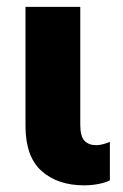

<svg xmlns="http://www.w3.org/2000/svg" viewBox="-20 -536 365 570"><path d="M229.5 14.2Q253.4 14.2 274.4 9.8Q295.4 5.4 306.2 -0.5V-114.7Q296.4 -110.8 285.9 -107.9Q275.4 -105 265.1 -105Q243.7 -105 231 -117.9Q218.3 -130.9 218.3 -166V-515.6H55.7V-162.1Q55.7 -70.8 103.5 -28.3Q151.4 14.2 229.5 14.2Z"/></svg>

Font: Roboto Flex
Style: wght 800 wdth 100 opsz 14.0 GRAD 0.00 slnt 0.00 XTRA 468 XOPQ 96 YOPQ 79 YTLC 514 YTUC 712 YTAS 750 YTDE -203.00 YTFI 738
Weight: 800
Designer: Berlow after Robertson
Foundry: Google
Version: Version 3.100